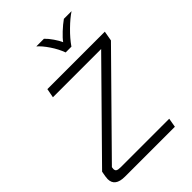

<svg xmlns="http://www.w3.org/2000/svg" viewBox="-266 -1040 1151 1151"><g transform="rotate(-45 310.0 -464.0)"><path d="M75 -91Q74 -88 74 -82Q74 -68 83 -63Q92 -58 111 -58H524L514 0H91Q7 0 7 -63Q7 -68 9 -84L15 -118L531 -642H122L133 -700H620L609 -637L76 -96ZM267 -928H332Q351 -910 370.5 -881.5Q390 -853 399 -832Q412 -851 443 -880Q474 -909 501 -928H566Q531 -905 487 -862Q443 -819 415 -778H366Q351 -820 322 -863Q293 -906 267 -928Z"/></g></svg>

Font: KoHo
Style: Italic
Weight: 400
Italic angle: -10°
Designer: Cadson Demak & Katatrad Team
Foundry: Cadson Demak Co.,Ltd.
Version: Version 1.000